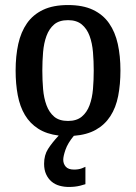

<svg xmlns="http://www.w3.org/2000/svg" viewBox="-20 -530 538 762"><path d="M155 120Q155 86 170.5 61.5Q186 37 213 8Q165 2 132 -19Q99 -40 79 -73.5Q59 -107 50.5 -152Q42 -197 42 -250Q42 -308 52.5 -355.5Q63 -403 87 -437.5Q111 -472 151 -491Q191 -510 250 -510Q309 -510 349 -491Q389 -472 413 -437.5Q437 -403 447.5 -355.5Q458 -308 458 -250Q458 -195 449 -149Q440 -103 418 -69Q396 -35 360.5 -15Q325 5 273 9Q249 38 240 64Q231 90 231 104Q231 120 241 131.5Q251 143 274 143Q292 143 305 138Q312 135 319 132V201Q309 204 298 207Q278 212 253 212Q234 212 216 207Q198 202 184.5 190.5Q171 179 163 161.5Q155 144 155 120ZM250 -50Q284 -50 304.5 -67Q325 -84 335.5 -112.5Q346 -141 349 -176.5Q352 -212 352 -250Q352 -287 349 -323Q346 -359 335.5 -387.5Q325 -416 304.5 -433Q284 -450 250 -450Q215 -450 195 -433Q175 -416 164.5 -387.5Q154 -359 151 -323Q148 -287 148 -250Q148 -212 151 -176.5Q154 -141 164.5 -112.5Q175 -84 195 -67Q215 -50 250 -50Z"/></svg>

Font: HermeneusOne
Style: Regular
Weight: 400
Designer: Rodrigo Fuenzalida, Pablo Impallari
Foundry: Pablo Impallari, Rodrigo Fuenzalida
Version: Version 1.000; ttfautohint (v0.8) -G 200 -r 50